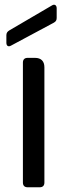

<svg xmlns="http://www.w3.org/2000/svg" viewBox="-20 -793 286 813"><path d="M77 -528V-20C77 -7 84 0 97 0H148C161 0 168 -7 168 -20V-508C168 -534 154 -548 128 -548H97C84 -548 77 -541 77 -528ZM200 -770 19 -664C11 -659 7 -653 7 -644V-612C7 -599 15 -593 27 -600L208 -697C217 -702 220 -708 220 -717V-758C220 -771 211 -777 200 -770Z"/></svg>

Font: Arvore Sans
Style: Regular
Weight: 400
Designer: Jonny Pinhorn (Latin) Dan Schunck (customization for Arvore)
Version: Version 1.000;Glyphs 3.3 (3305)